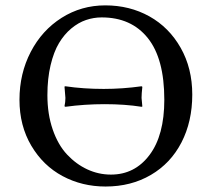

<svg xmlns="http://www.w3.org/2000/svg" viewBox="-20 -678 781 708"><path d="M689 -329.1Q689 -230 649.2 -152.8Q609.4 -75.7 536.4 -33Q463.4 9.8 369.1 9.8Q282.7 9.8 210.9 -28.6Q139.2 -66.9 95.5 -140.6Q51.8 -214.4 51.8 -310.1Q51.8 -406.7 93.3 -486.6Q134.8 -566.4 207.3 -612.3Q279.8 -658.2 368.2 -658.2Q458 -658.2 530.8 -617.7Q603.5 -577.1 646.2 -501.7Q689 -426.3 689 -329.1ZM355 -613.8Q325.2 -613.8 297.1 -604.2Q269 -594.7 242.9 -573Q216.8 -551.3 197.5 -519Q178.2 -486.8 166.5 -437.5Q154.8 -388.2 154.8 -327.1Q154.8 -257.3 174.3 -200.7Q193.8 -144 227.1 -108.4Q260.3 -72.8 301.8 -53.5Q343.3 -34.2 389.2 -34.2Q477.1 -34.2 531.5 -106.7Q585.9 -179.2 585.9 -310.1Q585.9 -461.9 524.9 -537.8Q463.9 -613.8 355 -613.8ZM221.2 -284.2 217.8 -286.1Q221.2 -301.8 221.2 -316.9L217.8 -358.9L221.2 -359.9Q287.6 -350.1 362.3 -350.1Q432.1 -350.1 502 -359.9L504.9 -357.9Q502 -332 502 -316.9L504.9 -285.2L502 -284.2Q440.9 -293.9 365.7 -293.9Q292 -293.9 221.2 -284.2Z"/></svg>

Font: Linux Biolinum
Style: Regular
Weight: 400
Designer: Philipp H. Poll
Foundry: Philipp H. Poll
Version: Version 0.6.4